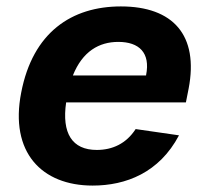

<svg xmlns="http://www.w3.org/2000/svg" viewBox="-20 -566 660 598"><path d="M46 -277.5C9.5 -91.5 110 12 268.5 12C372 12 476 -28 537.5 -144.5L402.5 -164C373 -118.5 330 -99 281.5 -99C204.5 -99 172 -151 186 -247H559L567.5 -290C599.5 -456.5 519 -546 356.5 -546C203 -546 82 -465 46 -277.5ZM207 -331C237 -406 288.5 -435.5 348.5 -435.5C413 -435.5 449 -402 435 -332V-331Z"/></svg>

Font: Monaspace Neon
Style: Bold Italic
Weight: 700
Italic angle: -11°
Designer: Riley Cran & the Lettermatic Team
Foundry: Lettermatic
Version: Version 1.200 (Monaspace Neon)